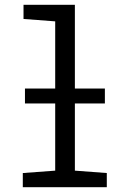

<svg xmlns="http://www.w3.org/2000/svg" viewBox="-20 -780 540 800"><path d="M75 0H425V-59L292 -69V-349H417V-411H292V-760H78V-701L210 -691V-411H84V-349H210V-69L75 -59Z"/></svg>

Font: Noto Sans Mono ExtraCondensed
Style: Regular
Weight: 400
Width: 2
Designer: Monotype Design Team
Foundry: Monotype Imaging Inc.
Version: Version 2.014